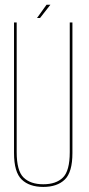

<svg xmlns="http://www.w3.org/2000/svg" viewBox="-20 -768 370 794"><path d="M159 5Q216.5 5 248 -25.5Q279.5 -56 279.5 -135V-675H268.5V-139Q268.5 -61.5 240.2 -33.8Q212 -6 159 -6Q106 -6 77.5 -33.8Q49 -61.5 49 -139V-675H38V-135Q38 -56 69.8 -25.5Q101.5 5 159 5ZM133 -693.5H145.5L188.5 -748.5H172.5Z"/></svg>

Font: Anybody Thin Condensed
Style: Regular
Weight: 100
Width: 3
Version: Version 1.113;gftools[0.9.25]